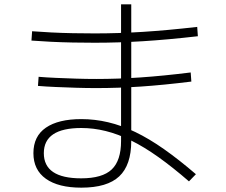

<svg xmlns="http://www.w3.org/2000/svg" viewBox="-20 -828 1040 885"><path d="M355 37Q249 37 191.5 -4Q134 -45 134 -122Q134 -200 191.5 -239.5Q249 -279 355 -279Q417 -279 478.5 -264.5Q540 -250 603.5 -219.5Q667 -189 736 -140.5Q805 -92 883 -25L851 8Q776 -57 710 -104Q644 -151 584 -180.5Q524 -210 467.5 -224Q411 -238 355 -238Q182 -238 182 -122Q182 -6 354 -6Q452 -6 495 -47Q538 -88 538 -178V-808H585V-178Q585 -67 529.5 -15Q474 37 355 37ZM417 -631Q369 -631 316 -632Q263 -633 213.5 -635.5Q164 -638 125 -641L128 -684Q166 -681 215 -678.5Q264 -676 316 -675Q368 -674 417 -674Q525 -674 637 -681Q749 -688 889 -704L892 -661Q752 -645 639 -638Q526 -631 417 -631ZM424 -422Q379 -422 330.5 -423.5Q282 -425 236.5 -427Q191 -429 155 -432L158 -474Q193 -471 238.5 -469Q284 -467 331.5 -465.5Q379 -464 424 -464Q523 -464 626.5 -471Q730 -478 859 -494L862 -452Q733 -436 629 -429Q525 -422 424 -422Z"/></svg>

Font: M PLUS 2 Light
Style: Regular
Weight: 300
Designer: Coji Morishita
Foundry: UNDERFOREST DESIGN
Version: Version 1.001